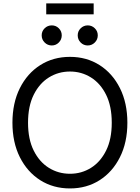

<svg xmlns="http://www.w3.org/2000/svg" viewBox="-20 -1062 796 1093"><path d="M378.4 10.7Q283.2 10.7 209.2 -36.1Q135.3 -83 93 -167.2Q50.8 -251.5 50.8 -363.3Q50.8 -475.6 93 -560.1Q135.3 -644.5 209.2 -691.4Q283.2 -738.3 378.4 -738.3Q473.1 -738.3 546.9 -691.4Q620.6 -644.5 662.8 -560.1Q705.1 -475.6 705.1 -363.3Q705.1 -251.5 662.8 -167.2Q620.6 -83 546.9 -36.1Q473.1 10.7 378.4 10.7ZM378.4 -72.8Q443.8 -72.8 497.8 -106.4Q551.8 -140.1 584 -204.8Q616.2 -269.5 616.2 -363.3Q616.2 -457.5 584 -522.5Q551.8 -587.4 497.8 -621.1Q443.8 -654.8 378.4 -654.8Q312.5 -654.8 258.3 -621.1Q204.1 -587.4 171.9 -522.5Q139.6 -457.5 139.6 -363.3Q139.6 -269.5 171.9 -204.8Q204.1 -140.1 258.3 -106.4Q312.5 -72.8 378.4 -72.8ZM479.5 -803.2Q455.6 -803.2 439 -820.1Q422.4 -836.9 422.4 -860.8Q422.4 -884.3 439.2 -900.9Q456.1 -917.5 479.5 -917.5Q502.9 -917.5 519.8 -900.9Q536.6 -884.3 536.6 -860.8Q536.6 -836.9 519.8 -820.1Q502.9 -803.2 479.5 -803.2ZM274.9 -803.2Q251 -803.2 234.1 -820.1Q217.3 -836.9 217.3 -860.8Q217.3 -884.3 234.1 -900.9Q251 -917.5 274.9 -917.5Q298.3 -917.5 314.9 -900.9Q331.5 -884.3 331.5 -860.8Q331.5 -836.9 314.9 -820.1Q298.3 -803.2 274.9 -803.2ZM513.2 -1042.5V-980.5H243.2V-1042.5Z"/></svg>

Font: Inter 24pt
Style: Regular
Weight: 400
Designer: Rasmus Andersson
Foundry: rsms
Version: Version 4.001;git-66647c0bb